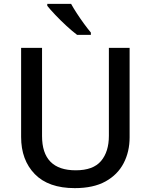

<svg xmlns="http://www.w3.org/2000/svg" viewBox="-20 -961 778 991"><path d="M649 -252Q649 -178 618 -118.5Q587 -59 524.5 -24.5Q462 10 366 10Q230 10 159.5 -62.5Q89 -135 89 -254V-714H197V-259Q197 -82 371 -82Q461 -82 501.5 -130Q542 -178 542 -260V-714H649ZM347 -941Q359 -919 377 -891.5Q395 -864 414 -838Q433 -812 449 -793V-781H378Q354 -799 323.5 -827Q293 -855 265.5 -884Q238 -913 224 -931V-941Z"/></svg>

Font: Noto Sans Arabic Med
Style: Regular
Weight: 500
Designer: Monotype Design Team, Nadine Chahine, Nizar Qandah and Khaled Hosny
Foundry: Monotype Imaging Inc.
Version: Version 2.012; ttfautohint (v1.8.4.7-5d5b)